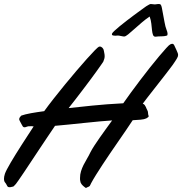

<svg xmlns="http://www.w3.org/2000/svg" viewBox="-76 -912 903 952"><path d="M439 -660.2Q439.9 -653.8 441.4 -647.5Q442.9 -641.1 442.9 -632.8Q442.9 -621.6 436 -606Q433.6 -602.1 424.3 -588.9Q415 -575.7 401.4 -556.6Q387.7 -537.6 370.4 -514.4Q353 -491.2 334.7 -467Q316.4 -442.9 298.1 -419.2Q279.8 -395.5 264.2 -376Q311.5 -381.3 381.3 -388.4Q451.2 -395.5 535.2 -399.9Q550.8 -422.9 572.8 -452.6Q594.7 -482.4 618.9 -514.4Q643.1 -546.4 667.7 -577.4Q692.4 -608.4 713.1 -633.1Q733.9 -657.7 748.5 -673.8Q763.2 -689.9 768.1 -691.9Q773.9 -694.8 777.8 -694.8Q784.2 -694.8 787.8 -687.7Q791.5 -680.7 798.8 -664.1Q802.7 -654.8 804.9 -649.7Q807.1 -644.5 807.1 -639.2Q807.1 -635.3 805.7 -631.3Q804.2 -627.4 801 -621.8Q797.9 -616.2 793 -608.9Q788.1 -601.6 780.8 -590.8Q776.9 -585.4 767.1 -572.5Q757.3 -559.6 743.9 -542.2Q730.5 -524.9 714.8 -504.9Q699.2 -484.9 683.8 -465.3Q668.5 -445.8 654.8 -428.2Q641.1 -410.6 631.8 -397.9Q638.2 -395.5 641.4 -391.4Q644.5 -387.2 647 -381.8Q648.9 -376.5 650.9 -372.6Q652.8 -368.7 654.5 -365.5Q656.2 -362.3 657.2 -358.6Q658.2 -355 658.2 -350.1Q658.2 -344.7 659.7 -341.6Q661.1 -338.4 661.1 -335.9Q661.1 -333.5 658.9 -331.3Q656.7 -329.1 649.9 -325.2Q640.1 -320.3 621.6 -318.6Q603 -316.9 582 -315.9Q566.9 -293 548.6 -266.1Q530.3 -239.3 510.5 -210.7Q490.7 -182.1 470.9 -153.1Q451.2 -124 433.3 -96.9Q415.5 -69.8 400.6 -45.9Q385.7 -22 376 -3.9Q373 2 371.6 5.1Q370.1 8.3 368.7 10.3Q367.2 12.2 364.7 13.2Q362.3 14.2 357.9 16.1L350.1 20Q349.1 20 347.9 18.8Q346.7 17.6 342.8 15.1Q335.4 9.8 329.1 2.2Q322.8 -5.4 321.8 -15.1Q320.8 -19 320.8 -22.5Q320.8 -25.9 320.8 -29.8Q320.8 -47.4 325.7 -63Q330.6 -78.6 338.1 -93.8Q345.7 -108.9 355 -124.5Q364.3 -140.1 373 -158.2Q380.4 -172.4 392.1 -190.4Q403.8 -208.5 418.2 -229Q432.6 -249.5 448.5 -271.5Q464.4 -293.5 480 -314.9Q455.6 -313.5 418.9 -310.1Q382.3 -306.6 342.3 -302.5Q302.2 -298.3 263.7 -294.4Q225.1 -290.5 196.8 -288.1Q179.7 -263.2 159.7 -233.2Q139.6 -203.1 119.1 -172.4Q98.6 -141.6 79.1 -112.1Q59.6 -82.5 43.7 -58.8Q27.8 -35.2 16.8 -19.3Q5.9 -3.4 2.9 0Q-2.9 5.9 -5.1 8.5Q-7.3 11.2 -8.8 12.2Q-10.3 13.2 -12.2 13.4Q-14.2 13.7 -20 15.1Q-22.9 16.1 -25.1 16.1Q-27.3 16.1 -29.8 16.1Q-35.2 16.1 -37.6 13.7Q-40 11.2 -43 4.9Q-45.9 -1.5 -51 -7.3Q-56.2 -13.2 -56.2 -25.9Q-56.2 -30.8 -55.2 -36.6Q-54.2 -42.5 -51.8 -49.8Q-49.3 -57.6 -41.7 -72.3Q-34.2 -86.9 -22.9 -106Q-11.7 -125 2.2 -147.5Q16.1 -169.9 31.2 -193.4Q46.4 -216.8 61.5 -240.2Q76.7 -263.7 90.8 -285.2Q86.4 -286.1 82.8 -286.1Q79.1 -286.1 75.2 -286.1Q69.8 -286.1 65.4 -285.9Q61 -285.6 58.1 -284.2Q54.2 -282.7 51.3 -281.7Q48.3 -280.8 45.9 -280.8Q40 -280.8 37.1 -284.9Q34.2 -289.1 30.8 -295.9Q28.3 -301.3 23.7 -309.3Q19 -317.4 19 -321.8Q19 -324.2 21 -328.1Q22.9 -332 29.8 -338.9Q38.1 -341.8 50.5 -345Q63 -348.1 77.9 -350.8Q92.8 -353.5 109.4 -356Q126 -358.4 143.1 -360.8Q163.6 -389.2 190.4 -423.3Q217.3 -457.5 246.1 -492.7Q274.9 -527.8 303.2 -561Q331.5 -594.2 354.7 -620.1Q377.9 -646 394 -662.4Q410.2 -678.7 414.1 -680.2Q415 -680.2 416.3 -680.7Q417.5 -681.2 418.9 -681.2Q425.8 -681.2 431.9 -675Q438 -668.9 439 -660.2ZM648.9 -880.9Q654.3 -883.8 660.9 -887.9Q667.5 -892.1 671.9 -892.1Q674.3 -892.1 681.9 -891.1Q689.5 -890.1 691.9 -890.1Q693.4 -890.1 700 -891.1Q706.5 -892.1 708 -892.1Q709 -892.1 713.9 -891.8Q718.8 -891.6 719.7 -890.1Q722.7 -885.7 723.9 -883.3Q725.1 -880.9 726.6 -873Q728 -865.2 731 -849.4Q733.9 -833.5 739.7 -802.7Q744.1 -778.3 749.5 -765.1Q754.9 -752 754.9 -744.1Q754.9 -739.7 753.9 -737.8Q753.4 -736.3 750 -735.1Q746.6 -733.9 741.7 -733.2Q736.8 -732.4 732.2 -732.2Q727.5 -731.9 724.6 -731.9Q716.3 -731.9 709 -731.4Q701.7 -731 694.8 -730Q686 -730 682.6 -739Q679.2 -748 677.7 -762.5Q676.3 -776.9 674.3 -794.7Q672.4 -812.5 666 -830.1Q647 -817.4 627.2 -800.5Q607.4 -783.7 590.1 -768.1Q572.8 -752.4 559.6 -741.7Q546.4 -731 540 -731Q538.1 -731 534.7 -731.4Q531.2 -731.9 527.8 -732.7Q524.4 -733.4 521.2 -733.9Q518.1 -734.4 516.6 -734.9Q515.1 -734.9 512.7 -735.4Q510.3 -735.8 508.8 -735.8Q505.9 -735.8 502.4 -735.4Q499 -734.9 495.6 -734.9Q489.7 -734.9 484.4 -736.1Q479 -737.3 479 -741.7Q479 -742.7 479 -743.9Q479 -745.1 480 -746.1Q481.4 -750 491.7 -759.5Q502 -769 517.6 -782Q533.2 -794.9 552 -809.3Q570.8 -823.7 589.1 -837.4Q607.4 -851.1 623.3 -862.5Q639.2 -874 648.9 -880.9Z"/></svg>

Font: Oregano
Style: Italic
Weight: 400
Italic angle: -12°
Designer: Astigmatic (AOETI)
Foundry: Astigmatic (AOETI)
Version: Version 1.000